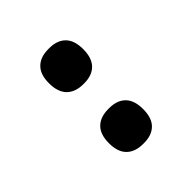

<svg xmlns="http://www.w3.org/2000/svg" viewBox="-9 -810 385 385"><g transform="rotate(45 184.0 -617.5)"><path d="M99 -568.5Q74 -568.5 61.8 -581Q49.5 -593.5 49.5 -616V-618.5Q49.5 -641 61.8 -653.2Q74 -665.5 99 -665.5Q124 -665.5 136.5 -653.2Q149 -641 149 -618.5V-616Q149 -593.5 136.5 -581Q124 -568.5 99 -568.5ZM269 -568.5Q244 -568.5 231.8 -581Q219.5 -593.5 219.5 -616V-618.5Q219.5 -641 231.8 -653.2Q244 -665.5 269 -665.5Q294 -665.5 306.2 -653.2Q318.5 -641 318.5 -618.5V-616Q318.5 -593.5 306.2 -581Q294 -568.5 269 -568.5Z"/></g></svg>

Font: Anek Gujarati SemiExpanded
Style: Regular
Weight: 400
Width: 6
Designer: Mrunmayee Ghaisas (Gujarati), Yesha Goshar (Latin)
Foundry: Ek Type
Version: Version 1.003